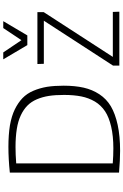

<svg xmlns="http://www.w3.org/2000/svg" viewBox="202 -992 793 1238"><g transform="rotate(-90 599.0 -372.5)"><path d="M1140.1 -528.3H805.7L807.1 -486.8H1085L795.4 -40.5V0H1143.1L1141.6 -42H851.6L1140.1 -487.3ZM835.9 -748.5 927.7 -593.3H990.2L1082 -748.5H1037.6L959.5 -631.3L880.4 -748.5ZM105.5 -706.1V-2Q187.5 4.9 245.6 4.9Q340.3 4.9 413.1 -10.7Q484.9 -26.4 533.2 -54.7Q580.6 -83 610.8 -128.9Q640.6 -174.3 653.3 -230Q666 -286.6 666 -358.9Q666 -418.9 658.7 -466.3Q650.4 -514.2 633.3 -554.2Q615.7 -595.7 585.9 -624.5Q555.7 -653.3 512.7 -674.3Q470.7 -694.8 409.7 -705.6Q348.1 -715.3 272 -715.3Q193.4 -715.3 105.5 -706.1ZM165 -42.5V-665Q222.2 -669.4 270.5 -669.4Q335 -669.4 387.2 -661.1Q437 -653.3 475.1 -635.3Q511.7 -618.2 537.6 -592.8Q562.5 -568.4 578.1 -532.2Q593.3 -496.6 600.1 -454.1Q606.4 -413.1 606.4 -356.4Q606.4 -293.9 596.7 -245.1Q587.4 -198.2 563.5 -157.2Q539.6 -117.7 500.5 -91.8Q462.9 -66.9 401.9 -52.7Q341.3 -38.6 262.2 -38.6Q214.4 -38.6 165 -42.5Z"/></g></svg>

Font: My Font
Style: ExtraLight
Weight: 500
Designer: Vernon Adams
Foundry: newtypography
Version: Version 0.001